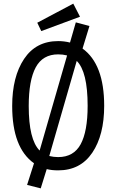

<svg xmlns="http://www.w3.org/2000/svg" viewBox="-20 -926 640 1056"><path d="M420 -834 207 -755 185 -801 383 -906ZM434 -659Q553 -573 553 -344Q553 -183 487.5 -86Q422 11 300 11Q264 11 237 4L204 110L129 91L167 -28Q47 -113 47 -343Q47 -504 112.5 -602Q178 -700 300 -700Q333 -700 365 -692L397 -803L472 -783ZM138 -343Q138 -158 198 -98L349 -621Q326 -627 300 -627Q215 -627 176.5 -555.5Q138 -484 138 -343ZM300 -62Q385 -62 423.5 -132.5Q462 -203 462 -344Q462 -532 402 -591L251 -68Q274 -62 300 -62Z"/></svg>

Font: Fira Mono
Style: Regular
Weight: 400
Designer: Carrois Corporate & Edenspiekermann AG
Foundry: Carrois Corporate GbR & Edenspiekermann AG
Version: Version 3.206;PS 003.206;hotconv 1.0.70;makeotf.lib2.5.58329